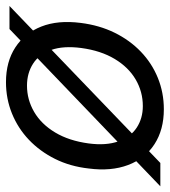

<svg xmlns="http://www.w3.org/2000/svg" viewBox="8 -588 581 658"><g transform="rotate(-90 299.0 -258.5)"><path d="M-10 0 529 -517H608L70 0ZM254 12Q184 12 134.5 -20Q85 -52 63 -110.5Q41 -169 51 -245Q58 -309 84 -361Q110 -413 149.5 -450.5Q189 -488 239.5 -508.5Q290 -529 347 -529Q417 -529 466 -497Q515 -465 537.5 -408Q560 -351 550 -273Q542 -209 516.5 -157Q491 -105 451.5 -67Q412 -29 361.5 -8.5Q311 12 254 12ZM265 -60Q314 -60 356 -84.5Q398 -109 426.5 -156.5Q455 -204 464 -271Q472 -332 457.5 -373.5Q443 -415 410.5 -436Q378 -457 335 -457Q287 -457 245 -432.5Q203 -408 174.5 -360.5Q146 -313 137 -246Q129 -186 144 -144Q159 -102 191 -81Q223 -60 265 -60Z"/></g></svg>

Font: DM Sans 11pt
Style: Italic
Weight: 400
Italic angle: -10°
Version: Version 4.004;gftools[0.9.30]